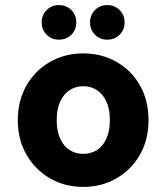

<svg xmlns="http://www.w3.org/2000/svg" viewBox="-20 -723 655 755"><path d="M307 12Q234 12 176 -22Q118 -56 84 -115Q50 -174 50 -250Q50 -327 84 -386.5Q118 -446 176.5 -479.5Q235 -513 307 -513Q380 -513 438.5 -479.5Q497 -446 530.5 -387Q564 -328 564 -250Q564 -174 530.5 -115Q497 -56 438.5 -22Q380 12 307 12ZM307 -118Q337 -118 360.5 -132.5Q384 -147 398 -177Q412 -207 412 -251Q412 -295 398 -324.5Q384 -354 360.5 -369Q337 -384 308 -384Q278 -384 254.5 -369Q231 -354 217 -324.5Q203 -295 203 -250Q203 -207 217 -177Q231 -147 254.5 -132.5Q278 -118 307 -118ZM211 -567Q183 -567 163.5 -586.5Q144 -606 144 -635Q144 -664 163.5 -683.5Q183 -703 211 -703Q241 -703 260.5 -683.5Q280 -664 280 -635Q280 -606 260.5 -586.5Q241 -567 211 -567ZM402 -567Q373 -567 353.5 -586.5Q334 -606 334 -635Q334 -664 353.5 -683.5Q373 -703 402 -703Q431 -703 450.5 -683.5Q470 -664 470 -635Q470 -606 450.5 -586.5Q431 -567 402 -567Z"/></svg>

Font: DM Sans 17pt Black
Style: Regular
Weight: 900
Version: Version 4.004;gftools[0.9.30]